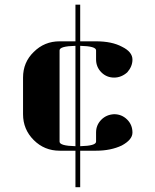

<svg xmlns="http://www.w3.org/2000/svg" viewBox="-20 -635 655 809"><path d="M77.1 -153.8V-308.1Q77.1 -372.6 122.1 -416Q167 -460.9 231 -460.9H297.9V-615.2H317.9V-460.9H384.8Q451.7 -460.9 494.1 -438Q538.1 -416.5 538.1 -383.8Q538.1 -355 516.1 -330.1Q491.2 -308.1 460.9 -308.1Q429.2 -308.1 407.2 -330.1Q384.8 -352.5 384.8 -384.8V-422.9Q384.8 -440.4 317.9 -441.9V-19Q384.8 -20.5 384.8 -38.1V-77.1Q384.8 -108.4 407.2 -130.9Q428.7 -152.3 460.9 -153.8Q493.2 -153.8 516.1 -130.9Q538.1 -108.9 538.1 -76.2Q538.1 -46.4 493.2 -22Q446.8 0 384.8 0H317.9V153.8H297.9V0H231Q167 0 122.1 -44.9Q77.1 -89.8 77.1 -153.8ZM231 -38.1Q231 -20.5 297.9 -19V-441.9Q231 -440.4 231 -422.9Z"/></svg>

Font: Hjet
Style: Regular
Weight: 400
Designer: T. Christopher White
Version: Version 1.2